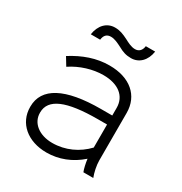

<svg xmlns="http://www.w3.org/2000/svg" viewBox="-167 -829 909 960"><g transform="rotate(30 287.5 -349.5)"><path d="M298 -684C270 -698 250 -706 222 -706C175 -706 141 -671 133 -616H187C190 -642 203 -656 227 -656C249 -656 270 -645 290 -635C317 -620 337 -613 366 -613C412 -613 447 -647 455 -702H401C398 -677 384 -662 361 -662C339 -662 317 -674 298 -684ZM236 7C306 7 374 -19 430 -69C433 -45 439 -17 446 0H503C493 -25 485 -63 485 -91V-365C485 -465 411 -528 294 -528H292C218 -528 148 -503 80 -460L108 -414C163 -451 231 -471 290 -471H291C376 -471 429 -430 429 -362V-318H364C158 -318 52 -261 52 -152V-150C52 -57 127 7 236 7ZM237 -49C162 -49 109 -90 109 -149V-151C109 -229 194 -266 377 -266H429V-133C380 -81 312 -49 237 -49Z"/></g></svg>

Font: Fixel Display Light
Style: Regular
Weight: 300
Designer: AlfaBravo + MacPaw
Foundry: Kyrylo Tkachov, Marchela Mozhyna, Serhii Makarenko, Maria Weinstein, Zakhar Kryvoshyya
Version: Version 1.211